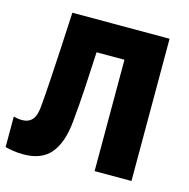

<svg xmlns="http://www.w3.org/2000/svg" viewBox="-106 -817 916 931"><g transform="rotate(15 351.5 -351.5)"><path d="M93 11Q65 11 42 7.5Q19 4 0 -1V-154Q13 -151 22 -149.5Q31 -148 42 -148Q77 -148 95 -170.5Q113 -193 116 -246Q121 -303 125 -369.5Q129 -436 134 -520.5Q139 -605 144 -714H632V0H447V-559H307Q302 -455 297 -371Q292 -287 284 -206Q274 -98 228.5 -43.5Q183 11 93 11Z"/></g></svg>

Font: Noto Sans SemiCondensed Black
Style: Regular
Weight: 900
Width: 4
Designer: Monotype Design Team
Foundry: Monotype Imaging Inc.
Version: Version 2.013; ttfautohint (v1.8.4.7-5d5b)